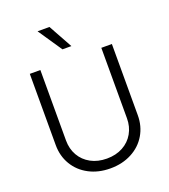

<svg xmlns="http://www.w3.org/2000/svg" viewBox="-167 -1056 1040 1185"><g transform="rotate(-20 353.5 -463.5)"><path d="M623 -707V-239.3Q623 -167.5 589.1 -110.4Q555.2 -53.2 493.7 -20.8Q432.1 11.7 353.5 11.7Q274.4 11.7 213.1 -20.8Q151.9 -53.2 117.9 -110.4Q84 -167.5 84 -239.3V-707H153.3V-244.1Q153.3 -189 178.2 -145.5Q203.1 -102.1 248.5 -77.4Q293.9 -52.7 353.5 -52.7Q413.1 -52.7 458.5 -77.4Q503.9 -102.1 528.8 -145.8Q553.7 -189.5 553.7 -244.1V-707ZM218.8 -937.5H296.9L383.8 -780.3H325.2Z"/></g></svg>

Font: Pretendard Std Light
Style: Regular
Weight: 300
Designer: Base glyphs from Inter by Rasmus Andersson; Hangeul glyphs from Noto Sans CJK(Source Han Sans) by Jang Soo-young and Kan
Foundry: Kil Hyung-jin
Version: Version 1.309